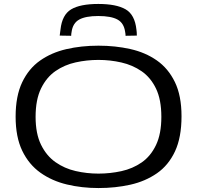

<svg xmlns="http://www.w3.org/2000/svg" viewBox="-20 -941 996 971"><path d="M478 10Q394 10 318.5 -8Q243 -26 184.5 -67.5Q126 -109 92.5 -178.5Q59 -248 59 -351Q59 -455 92 -524.5Q125 -594 182.5 -634.5Q240 -675 315.5 -692.5Q391 -710 478 -710Q563 -710 639 -693Q715 -676 773 -635.5Q831 -595 864.5 -526Q898 -457 898 -353Q898 -246 865 -175.5Q832 -105 773.5 -64.5Q715 -24 639.5 -7Q564 10 478 10ZM478 -63Q537 -63 594 -75.5Q651 -88 696.5 -119.5Q742 -151 769 -207.5Q796 -264 796 -350Q796 -437 769 -493Q742 -549 696.5 -580.5Q651 -612 594 -625Q537 -638 478 -638Q419 -638 362.5 -625.5Q306 -613 260.5 -581.5Q215 -550 187.5 -493.5Q160 -437 160 -350Q160 -265 187.5 -209Q215 -153 260.5 -121Q306 -89 362.5 -76Q419 -63 478 -63ZM477 -921Q568 -921 615 -894Q662 -867 670 -791Q672 -779 672 -761L615 -760Q615 -765 614.5 -769.5Q614 -774 613 -779Q607 -824 574.5 -842Q542 -860 477 -860Q413 -860 380.5 -842Q348 -824 342 -779Q341 -774 340.5 -769.5Q340 -765 340 -760L282 -761Q283 -769 284 -777Q285 -785 286 -792Q294 -866 339.5 -893.5Q385 -921 477 -921Z"/></svg>

Font: Georama Extended
Style: Regular
Weight: 400
Width: 7
Designer: Jean-Baptiste Levee
Foundry: Production Type
Version: Version 1.000